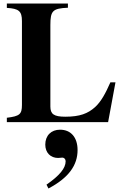

<svg xmlns="http://www.w3.org/2000/svg" viewBox="-20 -696 707 1094"><path d="M638 -227H609C582 -165 556 -117 522 -86C481 -49 435 -31 352 -31C287 -31 267 -46 267 -89V-553C267 -635 280 -648 367 -652V-676H19V-651C87 -647 105 -633 105 -576V-98C105 -45 92 -34 19 -25V0H596ZM256 378C372 317 422 245 422 159C422 88 385 43 322 43C272 43 238 76 238 128C238 174 268 204 311 204C321 204 328 202 335 202C346 202 354 211 354 223C354 262 320 304 245 356Z"/></svg>

Font: STIXGeneral
Style: Bold
Weight: 700
Designer: MicroPress Inc., with final additions and corrections provided by Coen Hoffman, Elsevier (retired)
Version: Version 1.1.0